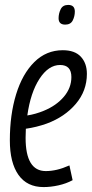

<svg xmlns="http://www.w3.org/2000/svg" viewBox="-20 -750 373 780"><path d="M275 -18Q249 -4 217.5 3Q186 10 157 10Q90 10 55 -39.5Q20 -89 20 -180Q20 -284 45.5 -367Q71 -450 119.5 -498Q168 -546 235 -546Q284 -546 308.5 -519.5Q333 -493 333 -450Q333 -381 288 -328Q243 -275 170 -248Q128 -233 85 -227Q84 -209 84 -190Q84 -55 166 -55Q188 -55 211.5 -60.5Q235 -66 262 -78ZM224 -486Q177 -486 140.5 -430Q104 -374 91 -281Q124 -286 158 -300Q209 -321 239.5 -357Q270 -393 270 -437Q270 -486 224 -486ZM245 -650Q218 -650 218 -676Q218 -695 226.5 -712.5Q235 -730 257 -730Q284 -730 284 -703Q284 -684 275.5 -667Q267 -650 245 -650Z"/></svg>

Font: Georama Condensed
Style: Italic
Weight: 400
Width: 3
Italic angle: -9°
Designer: Jean-Baptiste Levee
Foundry: Production Type
Version: Version 1.000